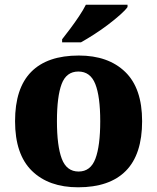

<svg xmlns="http://www.w3.org/2000/svg" viewBox="-20 -786 668 816"><path d="M312 10Q187 10 115.5 -60Q44 -130 44 -271Q44 -411 112.5 -480.5Q181 -550 315 -550Q440 -550 512 -480.5Q584 -411 584 -271Q584 -130 515 -60Q446 10 312 10ZM314 -57Q365 -57 385.5 -111.5Q406 -166 406 -271Q406 -376 385 -429Q364 -482 313 -482Q262 -482 242 -429Q222 -376 222 -271Q222 -166 242.5 -111.5Q263 -57 314 -57ZM244 -619Q259 -638 278.5 -664Q298 -690 316 -717Q334 -744 345 -766H522V-756Q513 -743 490.5 -723Q468 -703 439 -681Q410 -659 379.5 -639.5Q349 -620 324 -606H244Z"/></svg>

Font: Noto Serif Sinhala ExtraBold
Style: Regular
Weight: 800
Designer: Jelle Bosma - Monotype Design Team
Foundry: Monotype Imaging Inc.
Version: Version 2.007; ttfautohint (v1.8.4.7-5d5b)